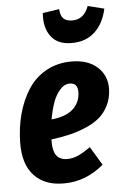

<svg xmlns="http://www.w3.org/2000/svg" viewBox="-56 -840 580 898"><g transform="rotate(-5 233.5 -391.5)"><path d="M300.8 -633.8Q234.9 -633.8 203.9 -675.5Q172.9 -717.3 178.2 -785.2L255.9 -796.9Q257.8 -765.6 271.7 -752.2Q285.6 -738.8 313 -738.8Q368.2 -738.8 390.1 -799.8L466.8 -780.8Q452.1 -712.4 410.2 -673.1Q368.2 -633.8 300.8 -633.8ZM292 -547.9Q369.1 -547.9 413.3 -507.6Q457.5 -467.3 456.1 -404.8Q455.1 -361.8 437.7 -327.4Q420.4 -293 393.8 -271Q367.2 -249 328.1 -232.7Q289.1 -216.3 251.2 -207.5Q213.4 -198.7 167 -192.9V-179.2Q167 -95.2 231.9 -95.2Q259.3 -95.2 283.9 -106.2Q308.6 -117.2 342.8 -141.1L395 -54.2Q310.5 17.1 209 17.1Q119.1 18.1 68.8 -35.2Q18.6 -88.4 20 -189.9Q21 -261.7 38.1 -324.7Q55.2 -387.7 87.4 -438.2Q119.6 -488.8 172.4 -518.3Q225.1 -547.9 292 -547.9ZM175.8 -286.1Q245.6 -293 278.8 -325Q312 -356.9 312 -403.8Q312 -445.8 274.9 -445.8Q249 -445.8 228.3 -421.9Q207.5 -397.9 195.6 -364Q183.6 -330.1 175.8 -286.1Z"/></g></svg>

Font: Fira Sans Compressed
Style: Bold Italic
Weight: 700
Width: 3
Italic angle: -8°
Designer: Carrois Corporate & Edenspiekermann AG
Foundry: Carrois Corporate GbR & Edenspiekermann AG
Version: Version 4.203;PS 004.203;hotconv 1.0.88;makeotf.lib2.5.64775